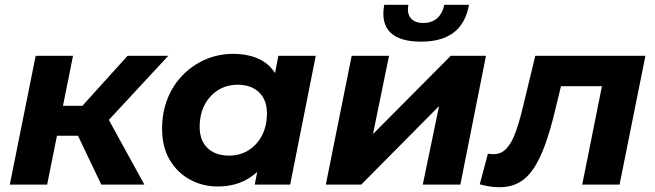

<svg xmlns="http://www.w3.org/2000/svg" viewBox="-20 -771 2737 802"><path d="M403 0 281 -256 410 -315 583 0ZM21 0 129 -538H285L177 0ZM173 -204 196 -329H385L361 -204ZM416 -250 269 -268 513 -538H683Z M889 8Q827 8 774 -20.5Q721 -49 689 -103Q657 -157 657 -233Q657 -301 679.5 -358Q702 -415 743 -457Q784 -499 838 -522.5Q892 -546 954 -546Q1021 -546 1069 -521Q1117 -496 1140.5 -443.5Q1164 -391 1157 -308Q1152 -213 1118 -141.5Q1084 -70 1026.5 -31Q969 8 889 8ZM937 -121Q983 -121 1018.5 -143.5Q1054 -166 1074.5 -205.5Q1095 -245 1095 -298Q1095 -353 1062.5 -385Q1030 -417 972 -417Q927 -417 891 -394.5Q855 -372 834.5 -332.5Q814 -293 814 -240Q814 -185 846.5 -153Q879 -121 937 -121ZM1044 0 1065 -107 1100 -267 1121 -427 1143 -538H1299L1192 0Z M1341 0 1449 -538H1605L1538 -211L1863 -538H2010L1903 0H1746L1814 -328L1489 0ZM1739 -597Q1649 -597 1610 -636Q1571 -675 1585 -751H1686Q1679 -715 1696 -695Q1713 -675 1748 -675Q1783 -675 1805.5 -694.5Q1828 -714 1836 -751H1939Q1925 -673 1875 -635Q1825 -597 1739 -597Z M1984 -1 2018 -129Q2025 -128 2030.5 -127.5Q2036 -127 2042 -127Q2074 -127 2096 -151Q2118 -175 2134 -219.5Q2150 -264 2164 -323L2216 -538H2676L2568 0H2412L2502 -449L2530 -411H2293L2333 -451L2300 -315Q2280 -231 2258 -169.5Q2236 -108 2209.5 -68Q2183 -28 2148 -8.5Q2113 11 2066 11Q2045 11 2026 8Q2007 5 1984 -1Z"/></svg>

Font: MOST Montserrat
Style: Bold Italic
Weight: 700
Italic angle: -11.3°
Designer: Julieta Ulanovsky
Foundry: Julieta Ulanovsky
Version: Version 8.000;March 11, 2024;FontCreator 15.0.0.2926 64-bit